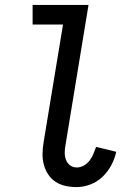

<svg xmlns="http://www.w3.org/2000/svg" viewBox="-20 -755 540 783"><path d="M292 8Q269 8 246.5 3Q224 -2 206 -14Q188 -26 176 -44.5Q164 -63 158.5 -84.5Q153 -106 153.5 -129.5Q154 -153 158 -176L237 -655H113V-735H341L247 -163Q244 -148 244 -132.5Q244 -117 249 -103.5Q254 -90 265.5 -81Q277 -72 293 -72Q308 -72 322 -80Q336 -88 345.5 -100.5Q355 -113 361 -127.5Q367 -142 372 -156L454 -136Q448 -108 434 -81.5Q420 -55 398 -34Q376 -13 348 -2.5Q320 8 292 8Z"/></svg>

Font: Iosevka Curly Slab Medium
Style: Italic
Weight: 500
Italic angle: -9°
Monospace: yes
Designer: Belleve Invis
Foundry: Belleve Invis
Version: Version 22.1.2; ttfautohint (v1.8.4)